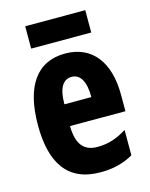

<svg xmlns="http://www.w3.org/2000/svg" viewBox="-112 -849 689 880"><g transform="rotate(-15 232.5 -409.0)"><path d="M379 -777H94V-671H379ZM238 -609C103 -609 33 -508 33 -323C33 -145 99 -41 255 -41C314 -41 365 -53 411 -80V-200C361 -169 320 -157 271 -157C207 -157 175 -196 174 -282H437V-361C437 -516 365 -609 238 -609ZM239 -498C280 -498 303 -459 303 -385H175C175 -468 202 -498 239 -498Z"/></g></svg>

Font: Noto Sans Tamil UI ExtraCondensed ExtraBold
Style: Regular
Weight: 800
Width: 2
Designer: Jelle Bosma - Monotype Design Team
Foundry: Monotype Imaging Inc.
Version: Version 2.004